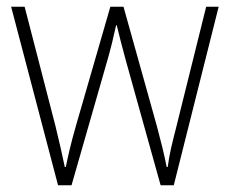

<svg xmlns="http://www.w3.org/2000/svg" viewBox="-20 -549 681 569"><path d="M352 -373 456 0H495L628 -529H591L502 -171C489 -120 482 -92 477 -54H474C467 -90 457 -130 445 -175L346 -529H307L205 -176C190 -124 181 -84 175 -54H172C165 -89 157 -123 144 -177L53 -529H13L152 0H192L299 -373C309 -408 317 -441 324 -474H326C334 -441 342 -410 352 -373Z"/></svg>

Font: Noto Sans Devanagari UI SemiCondensed ExtraLight
Style: Regular
Weight: 200
Width: 4
Designer: Jelle Bosma - Monotype Design Team
Foundry: Monotype Imaging Inc.
Version: Version 2.004